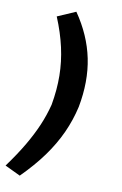

<svg xmlns="http://www.w3.org/2000/svg" viewBox="-117 -776 650 1027"><g transform="rotate(10 207.5 -263.0)"><path d="M66 195 -18 155Q34 84 69.5 23.5Q105 -37 129 -93Q153 -149 168 -208Q183 -292 182 -368Q181 -444 164 -520Q147 -596 113 -678L212 -721Q290 -608 315 -486Q340 -364 313 -222Q296 -147 264.5 -78Q233 -9 184.5 58Q136 125 66 195Z"/></g></svg>

Font: Nunito Sans 10pt Expanded
Style: Bold Italic
Weight: 700
Width: 7
Italic angle: -9°
Designer: Vernon Adams
Foundry: Vernon Adams
Version: Version 3.101;gftools[0.9.27]